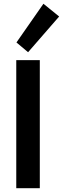

<svg xmlns="http://www.w3.org/2000/svg" viewBox="-20 -988 331 1008"><path d="M65.4 -672.4V0H189V-672.4ZM66.4 -765.1 127.4 -713.9 290.5 -901.4 208 -968.3Z"/></svg>

Font: Fjalla One
Style: Regular
Weight: 400
Designer: Irina Smirnova
Foundry: Irina Smirnova
Version: Version 1.001